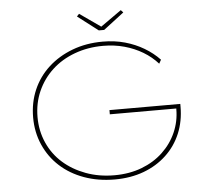

<svg xmlns="http://www.w3.org/2000/svg" viewBox="-58 -927 1084 999"><g transform="rotate(-5 484.0 -427.5)"><path d="M502 10Q415 10 342 -16.5Q269 -43 216.5 -91Q164 -139 135 -205Q106 -271 106 -348Q106 -426 134.5 -492Q163 -558 216 -606.5Q269 -655 341.5 -682.5Q414 -710 501 -710Q563 -710 616.5 -695Q670 -680 715.5 -653Q761 -626 795 -590L784 -570Q751 -607 707.5 -633Q664 -659 612 -673.5Q560 -688 501 -688Q421 -688 352 -662.5Q283 -637 233.5 -591Q184 -545 156.5 -483Q129 -421 129 -348Q129 -276 156.5 -214Q184 -152 234 -107.5Q284 -63 352.5 -37.5Q421 -12 502 -12Q580 -12 644.5 -36.5Q709 -61 755.5 -105Q802 -149 827 -206Q852 -263 852 -326L853 -338L861 -330H505V-352H875Q875 -347 875 -344.5Q875 -342 875 -340.5Q875 -339 875 -338Q875 -262 848.5 -198.5Q822 -135 772 -88Q722 -41 653.5 -15.5Q585 10 502 10ZM486 -770 379 -852 391 -865 508 -783H493L609 -865L621 -852L514 -770Z"/></g></svg>

Font: Lexend Mega Thin
Style: Regular
Weight: 250
Version: Version 1.007